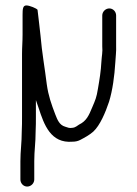

<svg xmlns="http://www.w3.org/2000/svg" viewBox="-20 -529 502 706"><path d="M55 64V131C55 145 66 157 80 157C94 157 106 145 106 131V64C106 24 111 -3 111 -45C112 -64 112 -82 112 -100V-161L122 -132C142 -71 166 -1 247 -8C257 -8 267 -10 276 -15C293 -24 308 -32 323 -45C348 -68 368 -116 381 -155C394 -197 401 -250 404 -299C405 -321 408 -339 407 -361V-472C407 -486 396 -498 382 -498C368 -498 356 -486 356 -472V-359C358 -338 354 -323 353 -304C351 -266 346 -237 340 -202C335 -171 331 -162 319 -134C307 -105 298 -84 271 -71C264 -67 258 -60 246 -59C235 -57 229 -60 220 -63C198 -69 191 -89 183 -109C169 -146 158 -176 152 -219C145 -277 134 -337 129 -398C126 -430 121 -464 118 -493C115 -498 89 -509 77 -509C64 -509 63 -496 63 -474V-402C63 -373 61 -358 61 -330V-100C61 -82 61 -64 60 -46C60 -4 55 26 55 64ZM356 -359ZM271 -71Z"/></svg>

Font: Blanket
Style: Light
Weight: 300
Foundry: Cannot Into Space Fonts
Version: Version 0.9